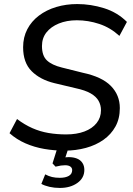

<svg xmlns="http://www.w3.org/2000/svg" viewBox="-20 -734 658 947"><path d="M298 9Q247 9 198 0.5Q149 -8 105.5 -27Q62 -46 27 -77L64 -147Q101 -119 139.5 -102Q178 -85 219.5 -78Q261 -71 306 -71Q358 -71 396.5 -85.5Q435 -100 456.5 -127Q478 -154 478 -190Q478 -216 466 -237Q454 -258 427 -273.5Q400 -289 353 -299L248 -324Q178 -341 136 -383Q94 -425 94 -501Q94 -550 114.5 -589.5Q135 -629 172 -657Q209 -685 257.5 -699.5Q306 -714 361 -714Q428 -714 493.5 -693.5Q559 -673 606 -626L569 -557Q524 -598 469.5 -616Q415 -634 359 -634Q309 -634 270 -618Q231 -602 209 -574Q187 -546 187 -507Q187 -459 211.5 -436Q236 -413 285 -401L389 -375Q483 -355 527 -310Q571 -265 571 -201Q571 -149 549.5 -110Q528 -71 490.5 -44.5Q453 -18 403.5 -4.5Q354 9 298 9ZM275 193Q248 193 224 187.5Q200 182 184 173L203 126Q220 135 236.5 139Q253 143 275 143Q303 143 319.5 133.5Q336 124 336 105Q336 94 327 87.5Q318 81 301 81Q291 81 280.5 82.5Q270 84 254 88L239 72L268 -20H323L298 56L273 48Q285 45 297 43Q309 41 319 41Q342 41 359.5 48Q377 55 386.5 69.5Q396 84 396 104Q396 144 361.5 168.5Q327 193 275 193Z"/></svg>

Font: Nunito Sans 12pt ExtraLight 12pt Medium
Style: Italic
Weight: 500
Italic angle: -9°
Version: Version 3.101;gftools[0.9.27]